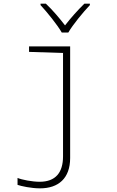

<svg xmlns="http://www.w3.org/2000/svg" viewBox="-20 -784 640 1051"><path d="M318 -606H354C378 -648 434 -716 472 -756V-764H442C406 -729 365 -683 336 -645C307 -683 268 -729 231 -764H202V-756C239 -716 294 -648 318 -606ZM199 247C300 247 364 192 364 81V-530H139V-500L325 -494V72C325 160 285 211 197 211C157 211 99 200 76 190V228C96 235 151 247 199 247Z"/></svg>

Font: Noto Sans Mono ExtraLight
Style: Regular
Weight: 200
Designer: Monotype Design Team
Foundry: Monotype Imaging Inc.
Version: Version 2.014